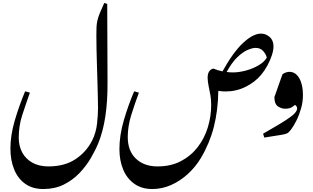

<svg xmlns="http://www.w3.org/2000/svg" viewBox="-20 -910 2107 1291"><path d="M271 361Q200 361 150.5 326.5Q101 292 75.5 230Q50 168 50 88Q50 0 79.5 -100.5Q109 -201 149 -296L181 -287Q153 -208 129.5 -136Q106 -64 106 16Q106 71 129 114.5Q152 158 197 183.5Q242 209 306 209Q413 209 486.5 161Q560 113 600 34Q626 -19 632.5 -78.5Q639 -138 639 -182Q639 -205 638 -249.5Q637 -294 635.5 -350.5Q634 -407 632 -466.5Q630 -526 629 -580Q628 -634 628 -673Q628 -706 629 -728.5Q630 -751 635 -772.5Q640 -794 651 -821.5Q662 -849 681 -890L701 -884L703 -358Q704 -232 688.5 -128.5Q673 -25 640 55Q621 101 590 154Q559 207 514 254Q469 301 409 331Q349 361 271 361Z M1004 361Q933 361 883.5 326Q834 291 808.5 230.5Q783 170 783 92Q783 0 812.5 -101Q842 -202 882 -296L914 -287Q886 -212 862.5 -136.5Q839 -61 839 11Q839 105 894 157Q949 209 1039 209Q1129 209 1196.5 173.5Q1264 138 1309.5 79Q1355 20 1377.5 -54Q1400 -128 1400 -204Q1400 -239 1395 -268.5Q1390 -298 1383 -330Q1380 -346 1378 -360Q1376 -374 1376 -386Q1376 -439 1414 -449Q1444 -437 1476 -430Q1548 -560 1615 -622Q1682 -684 1735 -684Q1767 -684 1793 -661.5Q1819 -639 1819 -598Q1819 -572 1808 -538.5Q1797 -505 1778.5 -470.5Q1760 -436 1736 -407Q1695 -358 1632 -326.5Q1569 -295 1497 -295Q1472 -295 1448 -299Q1446 -166 1417.5 -55.5Q1389 55 1331 152Q1296 211 1244.5 258.5Q1193 306 1131.5 333.5Q1070 361 1004 361ZM1698 -588Q1677 -588 1644.5 -574Q1612 -560 1575.5 -525Q1539 -490 1504 -426Q1525 -423 1546 -423Q1586 -423 1633 -435.5Q1680 -448 1719 -471Q1758 -494 1774 -523Q1767 -548 1748.5 -568Q1730 -588 1698 -588Z M1757 15 1749 -11 1845 -67Q1912 -106 1949 -136Q1962 -147 1970 -159Q1978 -171 1978 -179Q1978 -190 1972.5 -197Q1967 -204 1963 -204Q1959 -200 1943 -189.5Q1927 -179 1897 -179Q1872 -179 1848.5 -195Q1825 -211 1825 -257L1879 -410Q1890 -419 1903 -423Q1916 -427 1926 -427Q1967 -427 1992 -384.5Q2017 -342 2017 -271Q2017 -226 2004.5 -181.5Q1992 -137 1973.5 -100Q1955 -63 1937 -39Q1922 -19 1910.5 -13.5Q1899 -8 1876 -4Z"/></svg>

Font: Gulzar
Style: Regular
Weight: 400
Designer: Borna Izadpanah, Alice Savoie, Simon Cozens, Fiona Ross
Version: Version 1.000;[7b34f74]; ttfautohint (v1.8.4)